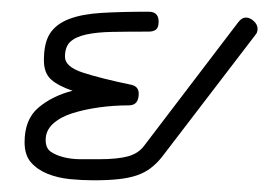

<svg xmlns="http://www.w3.org/2000/svg" viewBox="-20 -316 460 328"><path d="M234 -296Q251 -296 251 -279Q251 -269 246.5 -265.5Q242 -262 234 -262Q198 -262 171.5 -261.5Q145 -261 127 -257Q109 -253 100 -244.5Q91 -236 91 -219Q91 -202 121.5 -192Q152 -182 205 -171Q217 -168 217 -156Q217 -136 200 -136Q174 -136 149 -132.5Q124 -129 103.5 -122.5Q83 -116 70.5 -104.5Q58 -93 58 -77Q58 -63 66.5 -57Q75 -51 88.5 -47.5Q102 -44 118 -44Q134 -44 149 -44Q181 -44 199 -49Q217 -54 227 -68L387 -278Q393 -286 400 -286Q407 -286 413.5 -280Q420 -274 420 -267Q420 -260 416 -256L256 -47Q247 -36 237 -28.5Q227 -21 214 -16.5Q201 -12 183 -10Q165 -8 140 -8Q120 -8 99.5 -10Q79 -12 61.5 -19Q44 -26 33 -38.5Q22 -51 22 -73Q22 -112 45.5 -132Q69 -152 104 -161Q80 -169 67.5 -180Q55 -191 55 -213Q55 -243 65.5 -259Q76 -275 98 -283.5Q120 -292 154 -294Q188 -296 234 -296Z"/></svg>

Font: Gruenewald VA
Style: Regular
Weight: 400
Designer: Peter Wiegel
Foundry: Peter Wiegel, nach dem Schriftentwurf von Dr. H. Gr¸newald
Version: Version 0.007